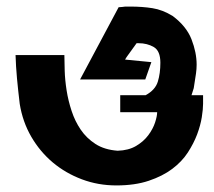

<svg xmlns="http://www.w3.org/2000/svg" viewBox="-20 -563 651 584"><path d="M597.7 -273.4V-247.1Q597.7 -231.4 593.8 -206.5Q589.8 -181.6 579.6 -154.3Q569.3 -127 551.3 -99.1Q533.2 -71.3 503.9 -49.3Q474.6 -27.3 432.6 -13.2Q390.6 1 334 1Q278.3 1 229 -17.6Q179.7 -36.1 140.6 -68.8Q101.6 -101.6 75.2 -147Q48.8 -192.4 40 -247.1Q35.2 -287.1 31.7 -324.2Q28.3 -361.3 27.3 -395.5H175.8Q175.8 -376 176.8 -347.7Q177.7 -319.3 182.6 -288.1Q187.5 -256.8 197.8 -225.6Q208 -194.3 225.6 -168.5Q243.2 -142.6 270.5 -125Q297.9 -107.4 337.9 -104.5Q371.1 -105.5 394 -119.1Q417 -132.8 431.2 -151.9Q445.3 -170.9 451.7 -190.4Q458 -210 458 -221.7H345.7V-273.4H422.9Q452.1 -289.1 460 -314.5Q467.8 -339.8 467.8 -372.1Q467.8 -408.2 447.8 -419.9Q427.7 -431.6 401.4 -431.6H395.5L365.2 -389.6L360.4 -381.8L440.4 -374L421.9 -321.3H223.6L340.8 -541L353.5 -542Q358.4 -543 363.8 -543Q369.1 -543 376 -543Q413.1 -543 443.8 -538.1Q474.6 -533.2 504.9 -514.6Q546.9 -483.4 562.5 -443.4Q578.1 -403.3 578.1 -366.2Q578.1 -359.4 577.6 -353Q577.1 -346.7 576.2 -339.8L569.3 -294.9L562.5 -273.4Z"/></svg>

Font: Shorif Bongobondhu ANSI V2
Style: Regular
Weight: 400
Designer: Shorif Uddin Shishir, Shorif art & Design, e-mail : shorifart@gmail.com, facebook : Shorif2001
Foundry: Lipighor Font Foundry
Version: Designed By Shorif Uddin Shishir | Build By Niladri Shekhar 